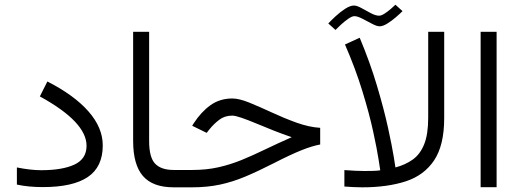

<svg xmlns="http://www.w3.org/2000/svg" viewBox="-20 -801 2222 821"><path d="M155.8 -73.2Q247.1 -73.2 298.6 -97.4Q350.1 -121.6 350.1 -177.7Q350.1 -279.3 150.4 -388.7L182.6 -452.6Q297.9 -393.6 358.6 -324.2Q419.4 -254.9 419.4 -179.2Q419.4 -87.4 355.7 -44.2Q292 -1 163.1 -1Q101.1 -1 52.2 -11.7V-85Q110.8 -73.2 155.8 -73.2Z M549.3 -665H617.7V-198.2Q617.7 -127.4 643.6 -100.8Q669.4 -74.2 722.7 -74.2H739.3V0H722.7Q633.3 0 591.3 -48.3Q549.3 -96.7 549.3 -198.2Z M719.7 -74.2H802.7Q862.8 -74.2 913.8 -85.7Q964.8 -97.2 1013.2 -116.9Q1061.5 -136.7 1113.5 -161.9Q1165.5 -187 1227.5 -214.4Q1189.5 -227.1 1149.9 -242.9Q1110.4 -258.8 1075 -273.4Q1039.6 -288.1 1012.7 -297.4Q985.8 -306.6 973.1 -306.6Q940.9 -306.6 917.5 -288.8Q894 -271 874.5 -246.6L863.8 -232.9L801.8 -263.2L808.1 -273.4Q839.8 -322.3 879.9 -351.1Q919.9 -379.9 973.6 -379.9Q1002.4 -379.9 1046.4 -362.1Q1090.3 -344.2 1142.3 -320.1Q1194.3 -295.9 1247.8 -276.6Q1301.3 -257.3 1349.1 -254.4V-183.1Q1315.9 -177.2 1269.3 -158.7Q1222.7 -140.1 1149.4 -102.5Q1084.5 -69.3 1030 -46.4Q975.6 -23.4 921.1 -11.7Q866.7 0 801.3 0H719.7Z M1495.6 -731.9Q1485.4 -731.9 1469.2 -720.7Q1453.1 -709.5 1438 -695.6Q1422.9 -681.6 1414.6 -672.9L1383.8 -700.7Q1396 -713.9 1415.5 -731.9Q1435.1 -750 1456.3 -763.7Q1477.5 -777.3 1493.7 -777.3Q1505.9 -777.3 1525.4 -766.6Q1544.9 -755.9 1565.4 -744.9Q1585.9 -733.9 1601.1 -733.9Q1610.4 -733.9 1623.8 -742.4Q1637.2 -751 1650.1 -762Q1663.1 -772.9 1670.9 -780.8L1701.2 -753.4Q1689.5 -741.7 1671.9 -726.6Q1654.3 -711.4 1635.7 -700Q1617.2 -688.5 1603 -688.5Q1591.3 -688.5 1570.6 -699.5Q1549.8 -710.4 1529.1 -721.2Q1508.3 -731.9 1495.6 -731.9ZM1528.8 0Q1510.3 0 1491.2 -1Q1472.2 -2 1452.6 -3.4V-73.7Q1480 -71.8 1499.5 -70.8Q1519 -69.8 1538.6 -69.8Q1561.5 -69.8 1577.4 -70.3Q1593.3 -70.8 1606 -72.8Q1606 -72.8 1599.1 -117.4Q1592.3 -162.1 1575.7 -238.5Q1559.1 -314.9 1529.5 -411.4Q1500 -507.8 1455.1 -610.8L1518.1 -639.6Q1562.5 -533.7 1592 -434.3Q1621.6 -335 1638.9 -256.1Q1656.2 -177.2 1663.6 -131.1Q1670.9 -85 1670.9 -85Q1713.4 -96.2 1744.9 -118.7Q1776.4 -141.1 1793.7 -183.8Q1811 -226.6 1811 -297.4V-665H1879.4V-295.9Q1879.4 -179.7 1836.2 -115.2Q1793 -50.8 1714.4 -25.4Q1635.7 0 1528.8 0Z M2103.5 -665V-0.5H2035.2V-665Z"/></svg>

Font: Vazirmatn RD FD Light
Style: Regular
Weight: 300
Designer: Saber Rastikerdar
Foundry: Saber Rastikerdar
Version: Version 33.003